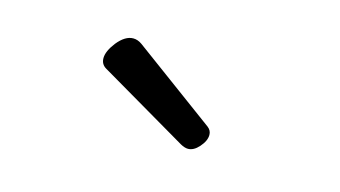

<svg xmlns="http://www.w3.org/2000/svg" viewBox="-38 -790 676 382"><g transform="rotate(15 300.0 -599.0)"><path d="M396 -544.4Q396 -532.2 384.3 -519Q373.5 -506.8 361.8 -506.8Q355 -506.8 346.2 -511.7L163.6 -618.7Q152.8 -625 152.8 -637.7Q152.8 -651.9 167.5 -670.9Q183.6 -690.9 200.2 -690.9Q209.5 -690.9 218.3 -684.6L388.2 -559.6Q396 -553.7 396 -544.4Z"/></g></svg>

Font: Courier Prime
Style: Regular
Weight: 400
Designer: Alan Dague-Greene, Quote-Unquote Apps
Foundry: Quote-Unquote Apps
Version: Version 3.018